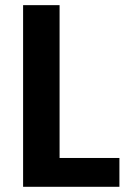

<svg xmlns="http://www.w3.org/2000/svg" viewBox="-20 -718 499 738"><path d="M439 -110.8V0H68.8V-698.2H209V-110.8Z"/></svg>

Font: PoppinsZ SemiBold
Style: Regular
Weight: 600
Designer: Ninad Kale (Devanagari), Jonny Pinhorn (Latin)
Foundry: Indian Type Foundry
Version: Version 3.002;FEAKit 1.0